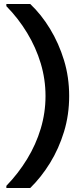

<svg xmlns="http://www.w3.org/2000/svg" viewBox="-20 -816 405 966"><path d="M132 130H12V119Q72 57 116.5 -16Q161 -89 185 -169Q209 -249 209 -333Q209 -417 185 -497Q161 -577 116.5 -650.5Q72 -724 12 -785V-796H132Q188 -743 232 -670.5Q276 -598 302 -513Q328 -428 328 -333Q328 -238 302 -153Q276 -68 232 3.5Q188 75 132 130Z"/></svg>

Font: DM Sans 9pt 36pt SemiBold
Style: Regular
Weight: 600
Version: Version 4.004;gftools[0.9.30]